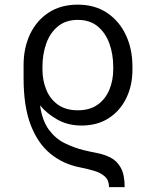

<svg xmlns="http://www.w3.org/2000/svg" viewBox="-20 -558 657 810"><path d="M506 231.5H440Q440 203.1 423.1 187.3Q406.2 171.5 378.2 163Q350.1 154.5 315.7 147.7Q246.8 134.2 193.4 91.1Q139.9 47.9 109.7 -30.4Q79.5 -108.7 79.5 -227.3V-283.7Q79.5 -355.8 106.7 -413.5Q133.9 -471.2 185.2 -504.8Q236.5 -538.4 308.2 -538.4Q380.3 -538.4 432 -503.6Q483.7 -468.8 511.4 -409.3Q539.1 -349.8 538.7 -275.6V-265.6Q539.1 -198.5 513.1 -144.7Q487.2 -90.9 439.1 -59.7Q391 -28.4 323.9 -28.4Q267.4 -28.4 223.2 -52.9Q179 -77.4 148.8 -113.6Q158.4 -48.7 185.9 -11.2Q213.4 26.3 252.1 45.6Q290.8 65 333.8 75.6Q360.1 82 389.7 87.7Q419.4 93.4 446 106.7Q472.7 120 489.3 149.1Q506 178.3 506 231.5ZM308.2 -92.7Q359.4 -92.7 392.4 -116.7Q425.4 -140.6 441.6 -180Q457.7 -219.5 457.7 -265.6V-275.6Q457.7 -329.9 441.2 -375Q424.7 -420.1 391.7 -447.1Q358.7 -474.1 308.2 -474.1Q257.5 -474.1 224.3 -446.7Q191.1 -419.4 175.1 -374.3Q159.1 -329.2 159.1 -275.6V-265.6Q159.1 -219.1 175.1 -179.7Q191.1 -140.3 224.3 -116.5Q257.5 -92.7 308.2 -92.7Z"/></svg>

Font: Inter UI Light
Style: Regular
Weight: 300
Designer: Rasmus Andersson
Foundry: rsms
Version: 3.2;8d6f07862